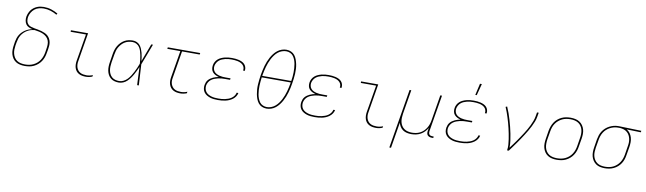

<svg xmlns="http://www.w3.org/2000/svg" viewBox="-47 -1437 7898 2346"><g transform="rotate(10 3902.0 -264.5)"><path d="M246 8Q216 8 187.5 2Q159 -4 135.5 -19Q112 -34 96.5 -57Q81 -80 73.5 -107Q66 -134 66.5 -164Q67 -194 72 -223L78 -263Q82 -285 89 -307Q96 -329 108.5 -349.5Q121 -370 138 -387Q155 -404 175 -417Q195 -430 217 -438.5Q239 -447 261 -451Q237 -456 215 -466Q193 -476 179.5 -495.5Q166 -515 162 -540Q158 -565 162 -590Q166 -611 174.5 -632Q183 -653 196.5 -671.5Q210 -690 228.5 -704Q247 -718 268 -727Q289 -736 310.5 -739.5Q332 -743 353 -743Q402 -743 446 -729Q490 -715 529 -692L519 -676Q482 -698 441 -711Q400 -724 354 -724Q326 -724 296.5 -716.5Q267 -709 243 -690Q219 -671 203.5 -644Q188 -617 183 -589Q179 -565 183 -541.5Q187 -518 201.5 -501.5Q216 -485 238.5 -477.5Q261 -470 283.5 -466Q306 -462 329 -458Q352 -454 374 -447.5Q396 -441 417 -431.5Q438 -422 454 -407.5Q470 -393 481 -373Q492 -353 496 -330.5Q500 -308 498 -284Q496 -260 492 -236L485 -197Q481 -169 471.5 -142Q462 -115 446 -90.5Q430 -66 406.5 -46Q383 -26 356.5 -13.5Q330 -1 301.5 3.5Q273 8 246 8ZM247 -11Q272 -11 297.5 -15.5Q323 -20 347.5 -31.5Q372 -43 393 -61Q414 -79 428.5 -101.5Q443 -124 452 -149.5Q461 -175 465 -200L471 -239Q476 -267 477 -295.5Q478 -324 468.5 -348.5Q459 -373 439.5 -391Q420 -409 396 -419.5Q372 -430 345.5 -435.5Q319 -441 291 -445Q268 -443 245 -436.5Q222 -430 200.5 -417.5Q179 -405 161 -387.5Q143 -370 130 -349Q117 -328 110 -305.5Q103 -283 99 -260L92 -220Q88 -194 87.5 -167Q87 -140 93.5 -115.5Q100 -91 113.5 -70Q127 -49 147.5 -35.5Q168 -22 194 -16.5Q220 -11 247 -11Z M1005 8Q981 8 959 4Q937 0 917.5 -10.5Q898 -21 884.5 -38Q871 -55 864.5 -76Q858 -97 857.5 -120Q857 -143 861 -167L917 -501H727V-520H940L881 -163Q877 -143 878 -122.5Q879 -102 885 -84Q891 -66 903 -51Q915 -36 932 -27Q949 -18 968.5 -14.5Q988 -11 1009 -11Q1028 -11 1048 -15Q1068 -19 1087 -27L1084 -8Q1065 0 1044.5 4Q1024 8 1005 8Z M1413 8Q1385 8 1359 1Q1333 -6 1312.5 -22.5Q1292 -39 1279.5 -62.5Q1267 -86 1262 -112.5Q1257 -139 1258 -167Q1259 -195 1264 -223L1280 -323Q1284 -349 1292 -375Q1300 -401 1314 -425Q1328 -449 1348 -469.5Q1368 -490 1392 -503.5Q1416 -517 1442.5 -522.5Q1469 -528 1495 -528Q1522 -528 1545 -517.5Q1568 -507 1583.5 -488Q1599 -469 1608.5 -446Q1618 -423 1624.5 -398.5Q1631 -374 1634.5 -349Q1638 -324 1641 -299Q1662 -354 1682.5 -409.5Q1703 -465 1724 -520H1745Q1720 -455 1695.5 -389.5Q1671 -324 1646 -260Q1651 -195 1653.5 -130Q1656 -65 1661 0H1640Q1637 -56 1635 -111.5Q1633 -167 1630 -223Q1619 -198 1607 -173Q1595 -148 1581.5 -123.5Q1568 -99 1551 -76Q1534 -53 1513.5 -33.5Q1493 -14 1466.5 -3Q1440 8 1413 8ZM1414 -11Q1442 -11 1468.5 -24.5Q1495 -38 1515.5 -59.5Q1536 -81 1551.5 -106Q1567 -131 1580.5 -157Q1594 -183 1605.5 -209.5Q1617 -236 1627 -263Q1626 -289 1623 -315Q1620 -341 1615 -366.5Q1610 -392 1602.5 -416.5Q1595 -441 1581.5 -462Q1568 -483 1545 -496Q1522 -509 1495 -509Q1472 -509 1447.5 -504Q1423 -499 1401 -486Q1379 -473 1361.5 -454Q1344 -435 1331 -413Q1318 -391 1311.5 -367.5Q1305 -344 1301 -320L1284 -220Q1280 -195 1279 -170Q1278 -145 1282 -121Q1286 -97 1296.5 -76Q1307 -55 1324.5 -39.5Q1342 -24 1365.5 -17.5Q1389 -11 1414 -11Z M2176 8Q2153 8 2131 4Q2109 0 2089.5 -10.5Q2070 -21 2056.5 -38Q2043 -55 2036 -76Q2029 -97 2028.5 -120Q2028 -143 2032 -167L2088 -501H1926L1929 -520H2331L2328 -501H2109L2053 -163Q2049 -143 2049.5 -122.5Q2050 -102 2056.5 -84Q2063 -66 2075 -51Q2087 -36 2103.5 -27Q2120 -18 2140 -14.5Q2160 -11 2180 -11Q2200 -11 2220 -15Q2240 -19 2259 -27L2256 -8Q2237 0 2216.5 4Q2196 8 2176 8Z M2642 8Q2617 8 2592.5 5.5Q2568 3 2546 -4Q2524 -11 2504 -23Q2484 -35 2470 -53.5Q2456 -72 2451.5 -96Q2447 -120 2451 -145Q2454 -162 2460.5 -178.5Q2467 -195 2479 -209Q2491 -223 2506 -233Q2521 -243 2537 -250.5Q2553 -258 2570.5 -263Q2588 -268 2605 -271Q2583 -277 2563 -287Q2543 -297 2528.5 -313.5Q2514 -330 2509.5 -352.5Q2505 -375 2509 -399Q2512 -421 2523.5 -442Q2535 -463 2553 -478.5Q2571 -494 2593 -503.5Q2615 -513 2637 -518.5Q2659 -524 2681 -526Q2703 -528 2725 -528Q2747 -528 2768.5 -526Q2790 -524 2810.5 -519Q2831 -514 2850 -505Q2869 -496 2882.5 -481.5Q2896 -467 2902.5 -447Q2909 -427 2906 -405L2905 -400H2884L2885 -404Q2888 -423 2882 -440.5Q2876 -458 2863 -470.5Q2850 -483 2833.5 -490.5Q2817 -498 2798.5 -502Q2780 -506 2761.5 -507.5Q2743 -509 2724 -509Q2704 -509 2684 -507.5Q2664 -506 2644.5 -501Q2625 -496 2605.5 -488Q2586 -480 2570 -466.5Q2554 -453 2543.5 -434.5Q2533 -416 2529 -396Q2526 -376 2530.5 -357Q2535 -338 2547 -324Q2559 -310 2576 -301.5Q2593 -293 2612 -288Q2631 -283 2650.5 -281.5Q2670 -280 2690 -280H2750L2747 -261H2687Q2666 -261 2644 -259.5Q2622 -258 2600.5 -253Q2579 -248 2557.5 -240Q2536 -232 2517 -218Q2498 -204 2486.5 -184Q2475 -164 2471 -143Q2468 -121 2472.5 -100Q2477 -79 2489.5 -63Q2502 -47 2520 -37Q2538 -27 2558.5 -21Q2579 -15 2601 -13Q2623 -11 2645 -11Q2665 -11 2685.5 -12.5Q2706 -14 2726.5 -18.5Q2747 -23 2767.5 -30.5Q2788 -38 2806 -50.5Q2824 -63 2837 -81.5Q2850 -100 2854 -120H2875Q2871 -97 2857 -76Q2843 -55 2823 -40Q2803 -25 2780.5 -15.5Q2758 -6 2735 -1Q2712 4 2688.5 6Q2665 8 2642 8Z M3246 8Q3215 8 3188 -4Q3161 -16 3143.5 -38.5Q3126 -61 3116 -88.5Q3106 -116 3100.5 -145Q3095 -174 3093 -204Q3091 -234 3093 -264.5Q3095 -295 3098.5 -326Q3102 -357 3107 -388Q3112 -416 3118 -444.5Q3124 -473 3132 -501Q3140 -529 3151 -556.5Q3162 -584 3176.5 -610.5Q3191 -637 3210 -661.5Q3229 -686 3253.5 -705Q3278 -724 3306.5 -733.5Q3335 -743 3363 -743Q3394 -743 3421 -731Q3448 -719 3465.5 -696.5Q3483 -674 3493 -646.5Q3503 -619 3509 -590Q3515 -561 3516.5 -531Q3518 -501 3516.5 -470.5Q3515 -440 3511 -409Q3507 -378 3502 -347Q3498 -319 3491.5 -290.5Q3485 -262 3477 -234Q3469 -206 3458 -178.5Q3447 -151 3432.5 -124.5Q3418 -98 3399 -73.5Q3380 -49 3356 -30Q3332 -11 3303 -1.5Q3274 8 3246 8ZM3126 -377H3486Q3490 -404 3493 -431Q3496 -458 3496 -484.5Q3496 -511 3494.5 -537.5Q3493 -564 3488.5 -589Q3484 -614 3475 -638Q3466 -662 3451.5 -682Q3437 -702 3413.5 -713Q3390 -724 3363 -724Q3337 -724 3309.5 -714Q3282 -704 3260 -685.5Q3238 -667 3221 -643.5Q3204 -620 3191 -595Q3178 -570 3168 -543.5Q3158 -517 3150.5 -491Q3143 -465 3137.5 -438Q3132 -411 3127 -385ZM3247 -11Q3273 -11 3300 -21Q3327 -31 3349 -49.5Q3371 -68 3388 -91.5Q3405 -115 3418 -140Q3431 -165 3441 -191.5Q3451 -218 3458.5 -244Q3466 -270 3471.5 -297Q3477 -324 3482 -350L3483 -358H3123Q3120 -331 3117 -304Q3114 -277 3113.5 -250.5Q3113 -224 3114.5 -197.5Q3116 -171 3120.5 -146Q3125 -121 3134 -97Q3143 -73 3157.5 -53Q3172 -33 3196 -22Q3220 -11 3247 -11Z M3842 8Q3817 8 3792.5 5.5Q3768 3 3746 -4Q3724 -11 3704 -23Q3684 -35 3670 -53.5Q3656 -72 3651.5 -96Q3647 -120 3651 -145Q3654 -162 3660.5 -178.5Q3667 -195 3679 -209Q3691 -223 3706 -233Q3721 -243 3737 -250.5Q3753 -258 3770.5 -263Q3788 -268 3805 -271Q3783 -277 3763 -287Q3743 -297 3728.5 -313.5Q3714 -330 3709.5 -352.5Q3705 -375 3709 -399Q3712 -421 3723.5 -442Q3735 -463 3753 -478.5Q3771 -494 3793 -503.5Q3815 -513 3837 -518.5Q3859 -524 3881 -526Q3903 -528 3925 -528Q3947 -528 3968.5 -526Q3990 -524 4010.5 -519Q4031 -514 4050 -505Q4069 -496 4082.5 -481.5Q4096 -467 4102.5 -447Q4109 -427 4106 -405L4105 -400H4084L4085 -404Q4088 -423 4082 -440.5Q4076 -458 4063 -470.5Q4050 -483 4033.5 -490.5Q4017 -498 3998.5 -502Q3980 -506 3961.5 -507.5Q3943 -509 3924 -509Q3904 -509 3884 -507.5Q3864 -506 3844.5 -501Q3825 -496 3805.5 -488Q3786 -480 3770 -466.5Q3754 -453 3743.5 -434.5Q3733 -416 3729 -396Q3726 -376 3730.5 -357Q3735 -338 3747 -324Q3759 -310 3776 -301.5Q3793 -293 3812 -288Q3831 -283 3850.5 -281.5Q3870 -280 3890 -280H3950L3947 -261H3887Q3866 -261 3844 -259.5Q3822 -258 3800.5 -253Q3779 -248 3757.5 -240Q3736 -232 3717 -218Q3698 -204 3686.5 -184Q3675 -164 3671 -143Q3668 -121 3672.5 -100Q3677 -79 3689.5 -63Q3702 -47 3720 -37Q3738 -27 3758.5 -21Q3779 -15 3801 -13Q3823 -11 3845 -11Q3865 -11 3885.5 -12.5Q3906 -14 3926.5 -18.5Q3947 -23 3967.5 -30.5Q3988 -38 4006 -50.5Q4024 -63 4037 -81.5Q4050 -100 4054 -120H4075Q4071 -97 4057 -76Q4043 -55 4023 -40Q4003 -25 3980.5 -15.5Q3958 -6 3935 -1Q3912 4 3888.5 6Q3865 8 3842 8Z M4605 8Q4581 8 4559 4Q4537 0 4517.5 -10.5Q4498 -21 4484.5 -38Q4471 -55 4464.5 -76Q4458 -97 4457.5 -120Q4457 -143 4461 -167L4517 -501H4327V-520H4540L4481 -163Q4477 -143 4478 -122.5Q4479 -102 4485 -84Q4491 -66 4503 -51Q4515 -36 4532 -27Q4549 -18 4568.5 -14.5Q4588 -11 4609 -11Q4628 -11 4648 -15Q4668 -19 4687 -27L4684 -8Q4665 0 4644.5 4Q4624 8 4605 8Z M4807 215 4929 -520H4950L4900 -220Q4896 -194 4895 -168Q4894 -142 4899.5 -117.5Q4905 -93 4918 -72Q4931 -51 4951 -37Q4971 -23 4996 -17Q5021 -11 5047 -11Q5071 -11 5096 -15.5Q5121 -20 5145 -32Q5169 -44 5188.5 -62.5Q5208 -81 5222 -103Q5236 -125 5244.5 -149.5Q5253 -174 5257 -199L5310 -520H5331L5255 -65Q5254 -54 5255.5 -43.5Q5257 -33 5263.5 -25Q5270 -17 5280.5 -14Q5291 -11 5302 -11H5317L5316 8H5298Q5283 8 5269 3.5Q5255 -1 5245.5 -11Q5236 -21 5234 -35.5Q5232 -50 5234 -65L5241 -105Q5227 -79 5205 -56Q5183 -33 5156 -18.5Q5129 -4 5100 2Q5071 8 5042 8Q5014 8 4987 2Q4960 -4 4938 -19Q4916 -34 4902 -56.5Q4888 -79 4881 -105L4828 215Z M5642 8Q5617 8 5592.5 5.5Q5568 3 5546 -4Q5524 -11 5504 -23Q5484 -35 5470 -53.5Q5456 -72 5451.5 -96Q5447 -120 5451 -145Q5454 -162 5460.5 -178.5Q5467 -195 5479 -209Q5491 -223 5506 -233Q5521 -243 5537 -250.5Q5553 -258 5570.5 -263Q5588 -268 5605 -271Q5583 -277 5563 -287Q5543 -297 5528.5 -313.5Q5514 -330 5509.5 -352.5Q5505 -375 5509 -399Q5512 -421 5523.5 -442Q5535 -463 5553 -478.5Q5571 -494 5593 -503.5Q5615 -513 5637 -518.5Q5659 -524 5681 -526Q5703 -528 5725 -528Q5747 -528 5768.5 -526Q5790 -524 5810.5 -519Q5831 -514 5850 -505Q5869 -496 5882.5 -481.5Q5896 -467 5902.5 -447Q5909 -427 5906 -405L5905 -400H5884L5885 -404Q5888 -423 5882 -440.5Q5876 -458 5863 -470.5Q5850 -483 5833.5 -490.5Q5817 -498 5798.5 -502Q5780 -506 5761.5 -507.5Q5743 -509 5724 -509Q5704 -509 5684 -507.5Q5664 -506 5644.5 -501Q5625 -496 5605.5 -488Q5586 -480 5570 -466.5Q5554 -453 5543.5 -434.5Q5533 -416 5529 -396Q5526 -376 5530.5 -357Q5535 -338 5547 -324Q5559 -310 5576 -301.5Q5593 -293 5612 -288Q5631 -283 5650.5 -281.5Q5670 -280 5690 -280H5750L5747 -261H5687Q5666 -261 5644 -259.5Q5622 -258 5600.5 -253Q5579 -248 5557.5 -240Q5536 -232 5517 -218Q5498 -204 5486.5 -184Q5475 -164 5471 -143Q5468 -121 5472.5 -100Q5477 -79 5489.5 -63Q5502 -47 5520 -37Q5538 -27 5558.5 -21Q5579 -15 5601 -13Q5623 -11 5645 -11Q5665 -11 5685.5 -12.5Q5706 -14 5726.5 -18.5Q5747 -23 5767.5 -30.5Q5788 -38 5806 -50.5Q5824 -63 5837 -81.5Q5850 -100 5854 -120H5875Q5871 -97 5857 -76Q5843 -55 5823 -40Q5803 -25 5780.5 -15.5Q5758 -6 5735 -1Q5712 4 5688.5 6Q5665 8 5642 8ZM5730 -600 5763 -744H5786L5748 -600Z M6230 0Q6236 -35 6233.5 -69.5Q6231 -104 6226 -137.5Q6221 -171 6214.5 -203.5Q6208 -236 6200.5 -268.5Q6193 -301 6184 -333Q6175 -365 6165 -397Q6155 -429 6144 -459.5Q6133 -490 6120 -520L6138 -528Q6155 -490 6169 -450.5Q6183 -411 6194.5 -371Q6206 -331 6216.5 -290Q6227 -249 6235 -207.5Q6243 -166 6249 -124Q6255 -82 6254 -38Q6273 -63 6292 -88.5Q6311 -114 6329 -140Q6347 -166 6364.5 -192Q6382 -218 6399 -244.5Q6416 -271 6431.5 -298Q6447 -325 6460.5 -353Q6474 -381 6485 -410Q6496 -439 6501 -468L6510 -520H6531L6522 -468Q6517 -436 6504.5 -405Q6492 -374 6477 -343.5Q6462 -313 6444.5 -283.5Q6427 -254 6408.5 -225Q6390 -196 6371 -167.5Q6352 -139 6332 -111Q6312 -83 6291.5 -55Q6271 -27 6251 0Z M6846 8Q6816 8 6787.5 2Q6759 -4 6735.5 -19Q6712 -34 6696.5 -57Q6681 -80 6673.5 -107Q6666 -134 6666.5 -164Q6667 -194 6672 -223L6688 -323Q6693 -351 6702.5 -378Q6712 -405 6728 -430Q6744 -455 6767 -474.5Q6790 -494 6817 -506.5Q6844 -519 6872 -523.5Q6900 -528 6927 -528Q6957 -528 6985.5 -522Q7014 -516 7037.5 -501Q7061 -486 7077 -463Q7093 -440 7100.5 -413Q7108 -386 7107.5 -356Q7107 -326 7102 -297L7085 -197Q7081 -169 7071.5 -142Q7062 -115 7045.5 -90Q7029 -65 7006 -45.5Q6983 -26 6956.5 -13.5Q6930 -1 6901.5 3.5Q6873 8 6846 8ZM6847 -11Q6872 -11 6897.5 -15.5Q6923 -20 6947.5 -31.5Q6972 -43 6993 -61Q7014 -79 7028.5 -101.5Q7043 -124 7052 -149Q7061 -174 7065 -200L7081 -300Q7086 -326 7086.5 -353Q7087 -380 7081 -404.5Q7075 -429 7061 -450Q7047 -471 7026 -484.5Q7005 -498 6979.5 -503.5Q6954 -509 6927 -509Q6902 -509 6876 -504.5Q6850 -500 6826 -488.5Q6802 -477 6781 -459Q6760 -441 6745 -418.5Q6730 -396 6721.5 -371Q6713 -346 6709 -320L6692 -220Q6688 -194 6687.5 -167Q6687 -140 6693 -115.5Q6699 -91 6713 -70Q6727 -49 6747.5 -35.5Q6768 -22 6794 -16.5Q6820 -11 6847 -11Z M7442 8Q7412 8 7384 2Q7356 -4 7333.5 -19.5Q7311 -35 7295.5 -58Q7280 -81 7273 -108Q7266 -135 7266.5 -164.5Q7267 -194 7272 -223L7288 -323Q7293 -350 7301.5 -376Q7310 -402 7325.5 -426Q7341 -450 7363 -469.5Q7385 -489 7410 -501.5Q7435 -514 7461.5 -521Q7488 -528 7515 -528H7531L7804 -520L7801 -501L7625 -506Q7650 -492 7667 -468.5Q7684 -445 7692 -417Q7700 -389 7699.5 -358Q7699 -327 7694 -297L7677 -197Q7673 -169 7664 -142Q7655 -115 7639 -90.5Q7623 -66 7600.5 -46.5Q7578 -27 7551.5 -14.5Q7525 -2 7497 3Q7469 8 7442 8ZM7443 -11Q7468 -11 7493 -15.5Q7518 -20 7542 -31.5Q7566 -43 7586.5 -61.5Q7607 -80 7621.5 -102.5Q7636 -125 7644.5 -150Q7653 -175 7657 -200L7673 -300Q7678 -325 7679 -349.5Q7680 -374 7675 -397.5Q7670 -421 7659 -441.5Q7648 -462 7630.5 -477Q7613 -492 7590.5 -499.5Q7568 -507 7543 -509H7514Q7490 -509 7465.5 -502.5Q7441 -496 7418 -484Q7395 -472 7375.5 -454Q7356 -436 7342.5 -414Q7329 -392 7321 -368Q7313 -344 7309 -320L7292 -220Q7288 -194 7287 -167.5Q7286 -141 7292 -116.5Q7298 -92 7311.5 -71Q7325 -50 7345 -36Q7365 -22 7390.5 -16.5Q7416 -11 7443 -11Z"/></g></svg>

Font: Iosevka Thin Extended Oblique
Style: Regular
Weight: 100
Width: 7
Italic angle: -9°
Monospace: yes
Designer: Belleve Invis
Foundry: Belleve Invis
Version: Version 32.5.0; ttfautohint (v1.8.4)